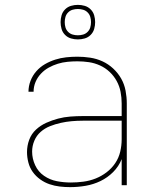

<svg xmlns="http://www.w3.org/2000/svg" viewBox="-20 -761 640 789"><path d="M268 8Q247 8 225.5 5.5Q204 3 183.5 -4Q163 -11 145 -24Q127 -37 114.5 -54.5Q102 -72 96.5 -93.5Q91 -115 91 -136Q91 -162 100 -186.5Q109 -211 128 -228.5Q147 -246 170.5 -256.5Q194 -267 218.5 -273.5Q243 -280 269 -282Q295 -284 320 -284H480V-336Q480 -360 475.5 -383.5Q471 -407 459.5 -428Q448 -449 430.5 -465.5Q413 -482 391 -492Q369 -502 345.5 -505.5Q322 -509 298 -509Q278 -509 257.5 -507Q237 -505 217.5 -499Q198 -493 180 -483Q162 -473 148 -458Q134 -443 126 -424Q118 -405 118 -384H97Q97 -407 105.5 -429Q114 -451 129.5 -468.5Q145 -486 165 -497.5Q185 -509 207 -516Q229 -523 252 -525.5Q275 -528 298 -528Q324 -528 350.5 -524Q377 -520 401 -509Q425 -498 445 -479.5Q465 -461 478 -438Q491 -415 496 -388.5Q501 -362 501 -336V0H480V-107Q468 -77 445 -54Q422 -31 393 -17Q364 -3 332 2.5Q300 8 268 8ZM271 -11Q297 -11 323 -14.5Q349 -18 373 -27.5Q397 -37 418 -53Q439 -69 453.5 -90.5Q468 -112 474 -137.5Q480 -163 480 -189V-265H320Q297 -265 274.5 -263Q252 -261 229.5 -256Q207 -251 185.5 -242.5Q164 -234 147 -219Q130 -204 121 -182.5Q112 -161 112 -138Q112 -109 124.5 -82Q137 -55 161 -38.5Q185 -22 213.5 -16.5Q242 -11 271 -11ZM300 -599Q286 -599 272 -603Q258 -607 247.5 -617.5Q237 -628 233 -642Q229 -656 229 -670Q229 -684 233 -698Q237 -712 247.5 -722.5Q258 -733 272 -737Q286 -741 300 -741Q314 -741 328 -737Q342 -733 352.5 -722.5Q363 -712 367 -698Q371 -684 371 -670Q371 -656 367 -642Q363 -628 352.5 -617.5Q342 -607 328 -603Q314 -599 300 -599ZM300 -616Q311 -616 321.5 -619Q332 -622 340 -630Q348 -638 351 -648.5Q354 -659 354 -670Q354 -681 351 -691.5Q348 -702 340 -710Q332 -718 321.5 -721Q311 -724 300 -724Q289 -724 278.5 -721Q268 -718 260 -710Q252 -702 249 -691.5Q246 -681 246 -670Q246 -659 249 -648.5Q252 -638 260 -630Q268 -622 278.5 -619Q289 -616 300 -616Z"/></svg>

Font: Iosevka SS04 Thin Extended
Style: Regular
Weight: 100
Width: 7
Monospace: yes
Designer: Belleve Invis
Foundry: Belleve Invis
Version: Version 19.0.0; ttfautohint (v1.8.4)